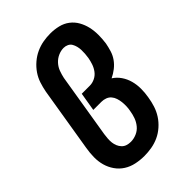

<svg xmlns="http://www.w3.org/2000/svg" viewBox="-221 -838 941 941"><g transform="rotate(-45 250.0 -367.5)"><path d="M210 8Q181 8 152.5 2Q124 -4 100.5 -19Q77 -34 61 -57Q45 -80 37.5 -107Q30 -134 30.5 -163.5Q31 -193 36 -222L91 -557Q96 -583 104 -607.5Q112 -632 127 -654Q142 -676 163 -694Q184 -712 208 -723Q232 -734 257 -738.5Q282 -743 308 -743Q336 -743 363 -736.5Q390 -730 411 -714Q432 -698 445 -675Q458 -652 464 -626Q470 -600 470 -571.5Q470 -543 466 -515Q462 -494 455.5 -472.5Q449 -451 436 -432.5Q423 -414 404.5 -399.5Q386 -385 365 -375Q387 -361 402 -339Q417 -317 424 -291Q431 -265 431 -237Q431 -209 426 -181Q422 -155 414 -130Q406 -105 391.5 -82.5Q377 -60 356 -41.5Q335 -23 311 -12Q287 -1 261 3.5Q235 8 210 8ZM212 -88Q232 -88 252 -96.5Q272 -105 285.5 -121.5Q299 -138 306 -157.5Q313 -177 316 -197Q319 -211 319.5 -226.5Q320 -242 318.5 -256Q317 -270 312.5 -284Q308 -298 299 -308.5Q290 -319 276.5 -324Q263 -329 248 -329H192L208 -425H264Q282 -425 299.5 -433.5Q317 -442 328.5 -457.5Q340 -473 346 -491Q352 -509 355 -526Q357 -539 358 -552.5Q359 -566 358.5 -578.5Q358 -591 355 -603Q352 -615 346 -625.5Q340 -636 328.5 -641.5Q317 -647 304 -647Q285 -647 266 -638.5Q247 -630 233 -614.5Q219 -599 212 -580Q205 -561 201 -542L146 -207Q144 -193 143 -179Q142 -165 143.5 -152Q145 -139 150 -127Q155 -115 164 -105.5Q173 -96 185.5 -92Q198 -88 212 -88Q212 -88 212 -88Q212 -88 212 -88Z"/></g></svg>

Font: Iosevka Gothic
Style: Bold Italic
Weight: 700
Italic angle: -9°
Monospace: yes
Designer: Belleve Invis
Foundry: Belleve Invis
Version: Version 15.5.1; ttfautohint (v1.8.4)